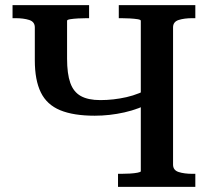

<svg xmlns="http://www.w3.org/2000/svg" viewBox="-20 -730 822 750"><path d="M441 0V-51H453Q469 -51 487 -52Q505 -53 517.5 -55.5Q530 -58 530 -61V-649Q530 -653 517.5 -655Q505 -657 487 -658Q469 -659 453 -659H444V-710H743V-659H732Q700 -659 678 -652Q656 -645 656 -623V-87Q656 -65 678 -58Q700 -51 732 -51H743V0ZM350 -278Q267 -278 215 -299.5Q163 -321 139.5 -369Q116 -417 116 -494V-623Q116 -645 94 -652Q72 -659 40 -659H29V-710H328V-659H320Q303 -659 285 -658Q267 -657 254.5 -655Q242 -653 242 -649V-501Q242 -442 254.5 -406.5Q267 -371 295.5 -355Q324 -339 372 -339Q423 -339 474 -350.5Q525 -362 572 -390V-331Q524 -304 466 -291Q408 -278 350 -278Z"/></svg>

Font: Roboto Serif 36pt Medium
Style: Regular
Weight: 500
Designer: Greg Gazdowicz
Foundry: Commercial Type
Version: Version 1.008